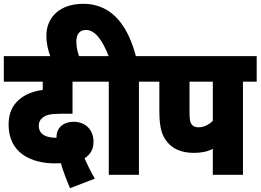

<svg xmlns="http://www.w3.org/2000/svg" viewBox="-20 -916 1365 1006"><path d="M347 70 477 20C457 -14 438 -52 423 -87C449 -103 470 -129 470 -173C470 -234 430 -278 365 -278C317 -278 276 -251 276 -197V-194C208 -194 183 -221 183 -258C183 -276 191 -290 203 -299C222 -315 248 -320 301 -320H360V-488H504V-622H0V-488H204V-445C154 -438 113 -422 81 -395C46 -365 25 -324 25 -263C25 -113 145 -60 268 -60C278 -60 289 -60 299 -61C310 -21 327 23 347 70Z M550 -488V0H708V-488H780V-622H692C655 -761 580 -896 416 -896C298 -896 223 -830 223 -728C223 -689 232 -649 246 -615H397C388 -637 380 -666 380 -698C380 -739 399 -759 431 -759C479 -759 518 -703 549 -622H491V-488Z M1253 -488H1325V-622H767V-488H815V-332C815 -241 831 -202 857 -171C882 -140 926 -115 995 -115C1035 -115 1065 -121 1095 -136V0H1253ZM1095 -488V-283C1074 -262 1048 -249 1021 -249C1004 -249 993 -254 986 -262C975 -275 973 -291 973 -330V-488Z"/></svg>

Font: Noto Sans Condensed Black
Style: Regular
Weight: 900
Width: 3
Designer: Monotype Design Team
Foundry: Monotype Imaging Inc.
Version: Version 2.013